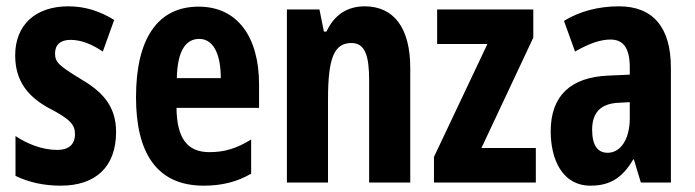

<svg xmlns="http://www.w3.org/2000/svg" viewBox="-20 -577 2196 607"><path d="M347 -160C347 -244 301 -289 234 -328C167 -369 154 -380 154 -408C154 -435 171 -451 203 -451C239 -451 274 -435 305 -414L341 -514C295 -542 249 -557 196 -557C92 -557 28 -498 28 -402C28 -322 67 -272 135 -235C205 -199 217 -181 217 -153C217 -120 197 -103 161 -103C113 -103 64 -123 29 -147V-21C72 0 120 10 172 10C282 10 347 -49 347 -160Z M608 -556C478 -556 410 -454 410 -270C410 -97 473 10 624 10C681 10 730 -2 774 -28V-136C727 -107 689 -96 642 -96C572 -96 539 -140 538 -236H799V-310C799 -460 731 -556 608 -556ZM610 -454C654 -454 678 -407 678 -330H539C541 -418 568 -454 610 -454Z M1133 -557C1077 -557 1036 -529 1012 -477H1004L990 -547H887V0H1017V-263C1017 -393 1036 -441 1091 -441C1134 -441 1147 -401 1147 -324V0H1277V-362C1277 -489 1225 -557 1133 -557Z M1674 0V-109H1502L1666 -458V-547H1362V-438H1521L1352 -81V0Z M1937 -557C1871 -557 1812 -541 1763 -511L1798 -414C1843 -440 1879 -452 1910 -452C1952 -452 1971 -423 1971 -364V-341L1903 -338C1785 -333 1721 -275 1721 -162C1721 -74 1757 10 1847 10C1911 10 1949 -17 1982 -73H1984L2006 0H2101V-363C2101 -491 2044 -557 1937 -557ZM1934 -252 1971 -254V-203C1971 -137 1942 -94 1901 -94C1869 -94 1852 -118 1852 -167C1852 -221 1879 -249 1934 -252Z"/></svg>

Font: Noto Sans Georgian ExtraCondensed Bold
Style: Regular
Weight: 700
Width: 2
Designer: Monotype Design Team, Akaki Razmadze
Foundry: Google LLC
Version: Version 2.005